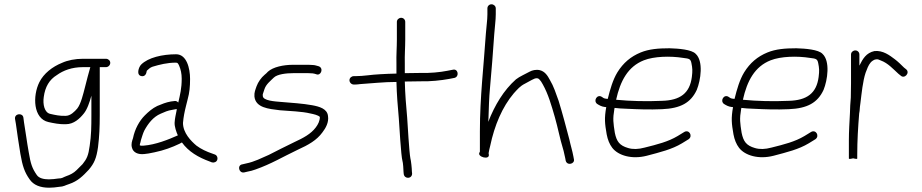

<svg xmlns="http://www.w3.org/2000/svg" viewBox="-20 -749 4300 895"><path d="M401 -436C392.2 -405.1 385.3 -379.2 376 -342C368 -311.2 357.2 -264.5 340 -243C327.8 -228.9 308.8 -209 286 -209C261.4 -207.6 235.3 -213.2 215 -218C186.7 -223.2 178.9 -263.6 184 -297C190.3 -344.1 209.9 -377.6 245 -399C275.1 -420.8 315.6 -436 366 -436ZM474 -475H366C330.9 -475 295.6 -468.2 269 -456C224.3 -438.1 183.7 -406.4 163.5 -366C131.4 -301.8 134.4 -195.6 206 -180C228.4 -175 259 -168.6 287 -170C324.2 -170 351.7 -196.2 370 -219C386.1 -237.9 397.8 -272.4 406 -303V-212C406 -158.4 405.5 -117.9 398 -69C392 -24.6 385.1 -9.1 365 16L337 44C323.8 57.2 307 66 289 72C272.8 77.8 270.8 83 252 83C235.3 85.2 224.4 87 208 87C185.5 87 161.5 82.6 151 66C129.7 35 123 14.8 114 -39C104.3 -92.9 100.1 -131.4 92 -178L89 -201C85.6 -224.5 46.8 -220.3 50 -195L54 -172C60.1 -125 66.4 -87.1 75 -32C84.9 25.4 94.5 53.8 118 87C136.4 114 168.1 126 209 126C225.4 126 238.5 124.4 255 122C278.6 120.7 282.5 115 302 109C342.9 95.4 366.5 71.2 394 42C419.3 11.9 429.6 -11.3 437 -64C443.2 -115 445 -156.2 445 -212V-436H474C484.6 -436 494 -445.4 494 -456C494 -466.6 484.6 -475 474 -475Z M811 -271C805.7 -277 799.7 -279.3 793 -278L777 -276C752.8 -271.7 734.8 -264 713 -255C690.5 -244.4 671 -227 655 -211C629.4 -185.4 608.5 -147.4 600 -105C595.7 -92 590.2 -77.8 595 -61C600.5 -38 623.4 -27.7 653 -31C663 -31.7 678.7 -34.3 700 -39C744.3 -48.1 782.2 -62.3 817 -79L828 -85C859.3 -41.9 904 -15.6 958 4L968 8C973.3 9.3 978.5 8.8 983.5 6.5C999.3 -0.9 995.8 -24.8 981 -29L970 -33C943.4 -41.9 917.2 -54.1 896 -70C870.1 -91.6 833 -129.6 833 -176C835.3 -203.8 840.2 -227.8 847 -255L855 -287C863.3 -316.8 866 -344.9 866 -381C866 -431.5 849.9 -496 801 -496C736.8 -496 670.7 -480.7 638 -448C626.1 -436.1 613.5 -397.6 640.5 -394C656 -391.9 662.4 -404.8 664 -418L665 -420C673 -426.7 678.8 -433.9 691 -438C723.3 -447.7 759.6 -457 800 -457C808.9 -457 810.4 -452.3 815 -443C822.5 -425.4 827 -406.2 827 -382C827 -336.9 819.5 -307.7 811 -271ZM804 -241C803.3 -238.3 803 -235.7 803 -233C799 -211.8 795.4 -199.3 794 -178C792.8 -159.4 801.9 -133.7 809 -118C766.3 -99 706.5 -74.4 649 -70C643 -69.3 637.3 -69.7 632 -71V-77C634 -82.3 635.7 -88.7 637 -96C641.6 -109.9 646 -127 653 -141C670.4 -172.9 693.8 -203.9 729 -219C747.7 -227.2 761.5 -233.7 783 -237L799 -240C801 -240 802.7 -240.3 804 -241Z M1466 -440C1457.1 -442.2 1447.4 -446 1438 -446C1430 -446 1423.3 -446.3 1418 -447H1347C1300.3 -447 1253 -436.6 1229 -415C1224.3 -409.7 1219 -404.7 1213 -400C1198.2 -387.7 1182.9 -366.4 1176 -347C1170.6 -330.7 1164.6 -319.3 1166 -299C1171.8 -246.7 1231.1 -241.5 1285 -235C1330.3 -231.2 1388 -229.7 1427 -220C1442.6 -216.9 1462.5 -212.5 1471 -204C1471 -185.6 1462.9 -169.5 1452 -155C1429 -124.4 1394.2 -106 1351 -86C1305.4 -64.3 1271.7 -46.4 1233 -27C1198.5 -12.2 1166.7 5.1 1127 13L1110 17C1085 20.1 1092.4 58.1 1117 55L1134 51C1146 49 1158.3 45.7 1171 41C1244.7 15 1295.9 -16.7 1368 -51C1417.6 -73.5 1456.2 -95.1 1483 -132C1498.5 -152.1 1513.5 -178.8 1509 -208C1505.6 -242.4 1468.2 -252.4 1435 -258.5C1392.3 -266.4 1336.5 -270 1288 -274C1263.8 -276.1 1205 -279.1 1205 -302C1204.3 -306.7 1204.7 -310.3 1206 -313L1213 -334C1220.5 -356.6 1241.1 -372.1 1256 -387C1272.3 -403.3 1315 -408 1347 -408H1417C1425 -407.3 1431.7 -407 1437 -407C1442 -407 1449 -404.3 1454 -403C1475.8 -393.6 1490.3 -430.9 1466 -440Z M1629 -355H1636C1642 -355 1649.7 -355.7 1659 -357C1713.7 -360.4 1767.7 -367 1828 -367C1829.4 -309.2 1833.9 -253.9 1839 -198C1841.1 -168 1849.4 -21.1 1856 1C1858.8 7.9 1861 43.6 1861 52L1862 62C1865.1 86.6 1901 85.7 1901 60L1900 50C1900 36.6 1896 -1 1893 -11C1887.4 -39.2 1880.1 -170.7 1878 -201C1872.9 -256.9 1868.4 -311 1867 -369H1872C1895.3 -369.7 1918.3 -370 1941 -370C1985.5 -368.7 2036.6 -374.3 2073 -381L2099 -386C2122.4 -392.7 2115.4 -430.1 2091 -424L2065 -419C2031.2 -412.2 1982.8 -407.7 1941 -409C1917.7 -409 1894 -408.7 1870 -408H1867V-451C1865.9 -494.5 1869 -525.6 1869 -564V-647C1869 -657.6 1860.6 -666 1850 -666C1839.4 -666 1830 -657.6 1830 -647V-564C1830 -525.4 1826.9 -494.8 1828 -451V-406C1804.3 -406 1772.7 -403.9 1752 -403C1710.5 -401.2 1676 -394 1636 -394H1629C1618.4 -394 1609 -385.6 1609 -375C1609 -364.4 1618.4 -355 1629 -355Z M2252 -710V-682C2252 -655 2247 -624.3 2245 -594C2235 -443.7 2217 -296 2217 -137V-42L2215 -38C2202.8 -17.7 2264.2 -0.8 2258.5 -29.5C2257.5 -34.5 2257.3 -37 2258 -37C2259.3 -45.7 2261.7 -56.3 2265 -69C2285.3 -165.3 2321.3 -250.5 2375 -314C2392.7 -333.2 2403.9 -347.5 2427 -359L2449 -371C2460.8 -376.4 2482.5 -393.6 2495 -378C2499.7 -373.3 2504.7 -366 2510 -356C2535.6 -310.5 2550.3 -258.7 2566.5 -202.5C2581 -152 2589.7 -103.4 2604 -57C2609.1 -41.6 2610.8 -26.5 2615 -11L2617 0C2623.3 25.1 2661.7 15.4 2655 -8L2653 -19C2647.7 -48.1 2640.2 -69.6 2634 -99C2619.6 -153.7 2600.7 -225.3 2584 -279C2571.9 -312.9 2560.3 -348.3 2544 -375C2532.3 -397.3 2520 -416 2496 -422C2477.9 -425.9 2460.4 -421.3 2449 -415C2429.7 -404 2402.3 -392.8 2385 -379C2328.2 -328.5 2286.5 -259.4 2256 -181C2256.7 -187 2257 -192.7 2257 -198C2258.3 -241.9 2259.9 -295.9 2264 -338C2270.7 -409.5 2278.9 -515.8 2284 -590.5C2286.1 -621.4 2291 -655.3 2291 -682V-710C2291 -720.6 2281.6 -729 2271 -729C2260.4 -729 2252 -720.6 2252 -710Z M2852 -284C2871.4 -371.4 2906.8 -438.7 2981.5 -468C3028.7 -486.5 3104.5 -488.8 3165 -479C3192.1 -475.7 3199.1 -474.7 3203 -455C3207.9 -430.7 3208.7 -419.7 3205 -390C3195.2 -314.7 3151.1 -281 3065 -279C2992.5 -275.7 2919.8 -277.5 2852 -284ZM2845 -246C2859.7 -244 2878.7 -242.7 2902 -242C2957.9 -239.2 3007.3 -237.4 3066 -240C3152.8 -243.6 3200.2 -270.1 3228 -330C3246.5 -375.4 3259.9 -463.8 3223 -498C3204.3 -518.2 3142.4 -522.8 3101 -524C3049.1 -524 3004.9 -520.3 2966.5 -504.5C2920.1 -485.5 2885.1 -455.7 2858 -412C2836.8 -377.3 2824.2 -333 2813 -288C2809.7 -288.7 2806.7 -289 2804 -289C2794.8 -290.3 2791.6 -293 2786 -297C2765 -312 2744.1 -280.7 2763 -265C2774.1 -258 2784.4 -251.8 2801 -250H2806C2796.5 -195.9 2799.3 -173.8 2808 -123C2812.7 -97.7 2821.3 -76.7 2834 -60C2861.9 -23.7 2925.8 -5.1 2995 -23C3057.2 -39.5 3112.1 -52.6 3159 -81L3190 -100C3210.9 -114.9 3192.4 -146.8 3170 -134L3139 -115C3094.6 -88.4 3044.2 -75.8 2985 -61C2955.7 -53 2930 -52.3 2908 -59C2867.9 -70.6 2854.5 -89.2 2846 -130C2838.9 -176.7 2835.6 -193 2844 -242C2844 -242.7 2844.3 -244 2845 -246Z M3443 -284C3462.4 -371.4 3497.8 -438.7 3572.5 -468C3619.7 -486.5 3695.5 -488.8 3756 -479C3783.1 -475.7 3790.1 -474.7 3794 -455C3798.9 -430.7 3799.7 -419.7 3796 -390C3786.2 -314.7 3742.1 -281 3656 -279C3583.5 -275.7 3510.8 -277.5 3443 -284ZM3436 -246C3450.7 -244 3469.7 -242.7 3493 -242C3548.9 -239.2 3598.3 -237.4 3657 -240C3743.8 -243.6 3791.2 -270.1 3819 -330C3837.5 -375.4 3850.9 -463.8 3814 -498C3795.3 -518.2 3733.4 -522.8 3692 -524C3640.1 -524 3595.9 -520.3 3557.5 -504.5C3511.1 -485.5 3476.1 -455.7 3449 -412C3427.8 -377.3 3415.2 -333 3404 -288C3400.7 -288.7 3397.7 -289 3395 -289C3385.8 -290.3 3382.6 -293 3377 -297C3356 -312 3335.1 -280.7 3354 -265C3365.1 -258 3375.4 -251.8 3392 -250H3397C3387.5 -195.9 3390.3 -173.8 3399 -123C3403.7 -97.7 3412.3 -76.7 3425 -60C3452.9 -23.7 3516.8 -5.1 3586 -23C3648.2 -39.5 3703.1 -52.6 3750 -81L3781 -100C3801.9 -114.9 3783.4 -146.8 3761 -134L3730 -115C3685.6 -88.4 3635.2 -75.8 3576 -61C3546.7 -53 3521 -52.3 3499 -59C3458.9 -70.6 3445.5 -89.2 3437 -130C3429.9 -176.7 3426.6 -193 3435 -242C3435 -242.7 3435.3 -244 3436 -246Z M3967 -514C3956.4 -514 3947 -505.6 3947 -495V-361C3947 -339.7 3946.7 -317.3 3946 -294C3944.3 -270.9 3942 -245.4 3942 -222C3939.8 -179.3 3937 -136.2 3937 -96V-10C3937 -5.7 3954.6 -10.5 3957 -11C3958.8 -10.5 3976 -5.9 3976 -10V-28C3976 -93.6 3979.9 -156.6 3985 -220L3987 -232C3987.7 -244.7 3989 -257.3 3991 -270C3996.4 -313.5 4001.8 -370.5 4015 -410C4021.4 -427.1 4028 -445.4 4038 -457C4041.3 -461.9 4054.9 -472 4062 -472C4071.1 -474.3 4077.9 -470.6 4086 -467C4119.3 -454.9 4143.7 -426.9 4168 -405L4178 -397C4196 -379 4223.6 -409.7 4204 -426L4194 -434C4181.4 -446.6 4165.7 -462 4151 -473C4127.1 -490.9 4096.3 -515 4056 -511C4017.4 -502.4 4002 -475 3986 -443V-495C3986 -505.6 3977.6 -514 3967 -514Z"/></svg>

Font: Just Breathe
Style: Regular
Weight: 400
Foundry: Cannot Into Space Fonts
Version: Version 0.72